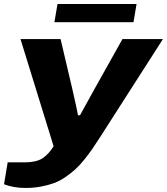

<svg xmlns="http://www.w3.org/2000/svg" viewBox="-52 -720 822 945"><path d="M215.8 -610.8 231 -700.2H620.1L605 -610.8ZM73.2 205.1Q15.6 205.1 -32.2 187L-14.2 79.1H68.8Q125.5 79.1 156 59.8Q186.5 40.5 211.9 0L48.8 -527.8H246.1L303.2 -285.2Q325.2 -189.5 332 -152.8H341.8Q346.2 -162.1 416 -287.1L550.8 -527.8H750L441.9 -46.9Q419.4 -11.7 402.6 12.7Q385.7 37.1 362.8 65.7Q339.8 94.2 319.1 113Q298.3 131.8 271 150.9Q243.7 169.9 214.8 180.7Q186 191.4 150.1 198.2Q114.3 205.1 73.2 205.1Z"/></svg>

Font: Archivo Expanded ExtraBold
Style: Italic
Weight: 800
Width: 7
Italic angle: -10°
Designer: Hector Gatti
Foundry: Omnibus-Type
Version: Version 2.001